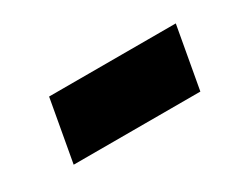

<svg xmlns="http://www.w3.org/2000/svg" viewBox="-35 -518 532 420"><g transform="rotate(-30 230.5 -308.0)"><path d="M65 -230H385L413 -386H93Z"/></g></svg>

Font: Fixel Display Black
Style: Italic
Weight: 900
Italic angle: -10°
Designer: AlfaBravo + MacPaw
Foundry: Kyrylo Tkachov, Marchela Mozhyna, Serhii Makarenko, Maria Weinstein, Zakhar Kryvoshyya
Version: Version 1.210;Glyphs 3.2 (3217)